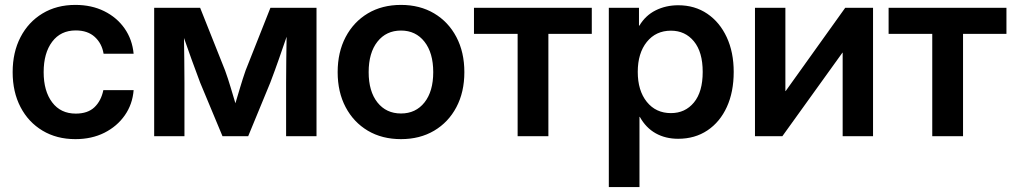

<svg xmlns="http://www.w3.org/2000/svg" viewBox="-20 -547 4070 771"><path d="M282.7 11.7Q207.5 11.7 150.6 -22.5Q93.8 -56.6 62.3 -117.2Q30.8 -177.7 30.8 -257.3Q30.8 -336.9 62.3 -397.7Q93.8 -458.5 150.6 -492.9Q207.5 -527.3 282.7 -527.3Q347.7 -527.3 398.4 -502.2Q449.2 -477.1 480.2 -432.9Q511.2 -388.7 516.6 -331.1H396Q389.2 -372.6 360.6 -398.7Q332 -424.8 284.2 -424.8Q223.6 -424.8 189.5 -379.4Q155.3 -334 155.3 -257.3Q155.3 -181.2 189.5 -136Q223.6 -90.8 284.2 -90.8Q332.5 -90.8 359.4 -116.5Q386.2 -142.1 395 -185.1H516.6Q512.2 -128.4 481.2 -84Q450.2 -39.6 399.2 -13.9Q348.1 11.7 282.7 11.7Z M599.1 0V-515.6H783.7L883.8 -264.2Q896 -230.5 906 -196.8Q916 -163.1 925.3 -132.3Q934.6 -163.1 944.6 -196.8Q954.6 -230.5 966.3 -264.2L1065.9 -515.6H1251V0H1128.9V-214.8Q1128.9 -268.1 1129.6 -312.3Q1130.4 -356.4 1130.9 -399.4Q1115.7 -355.5 1099.9 -309.8Q1084 -264.2 1065.4 -215.3L976.6 0H873.5L783.7 -215.3Q765.6 -262.7 749.8 -307.1Q733.9 -351.6 718.8 -394.5Q719.2 -353 720 -309.8Q720.7 -266.6 720.7 -214.8V0Z M1590.3 11.7Q1514.2 11.7 1457 -22.2Q1399.9 -56.2 1367.9 -116.7Q1335.9 -177.2 1335.9 -257.3Q1335.9 -337.4 1367.9 -398.2Q1399.9 -459 1457 -493.2Q1514.2 -527.3 1590.3 -527.3Q1666 -527.3 1723.4 -493.2Q1780.8 -459 1812.7 -398.2Q1844.7 -337.4 1844.7 -257.3Q1844.7 -177.2 1812.7 -116.7Q1780.8 -56.2 1723.4 -22.2Q1666 11.7 1590.3 11.7ZM1590.3 -91.3Q1649.4 -91.3 1684.6 -135.7Q1719.7 -180.2 1719.7 -257.3Q1719.7 -334.5 1684.6 -379.4Q1649.4 -424.3 1590.3 -424.3Q1530.8 -424.3 1495.6 -379.6Q1460.4 -335 1460.4 -257.3Q1460.4 -180.2 1495.6 -135.7Q1530.8 -91.3 1590.3 -91.3Z M2058.6 0V-411.1H1883.3V-515.6H2356.4V-411.1H2182.1V0Z M2424.8 204.1V-515.6H2545.9V-443.8H2547.4Q2571.8 -484.9 2612.8 -505.4Q2653.8 -525.9 2703.6 -525.9Q2770 -525.9 2820.1 -491.9Q2870.1 -458 2898.2 -397.7Q2926.3 -337.4 2926.3 -258.3Q2926.3 -177.7 2898.7 -117.4Q2871.1 -57.1 2820.8 -23.4Q2770.5 10.3 2703.1 10.3Q2652.3 10.3 2613 -11.7Q2573.7 -33.7 2549.3 -77.6H2547.9V204.1ZM2674.3 -92.8Q2731.4 -92.8 2766.6 -135.5Q2801.8 -178.2 2801.8 -258.3Q2801.8 -337.9 2766.6 -380.9Q2731.4 -423.8 2674.3 -423.8Q2613.8 -423.8 2577.4 -378.7Q2541 -333.5 2541 -258.3Q2541 -183.1 2577.4 -137.9Q2613.8 -92.8 2674.3 -92.8Z M3485.8 0H3363.8V-335.4H3362.8L3121.6 0H3011.7V-515.6H3133.8V-181.2H3134.8L3374 -515.6H3485.8Z M3723.6 0V-411.1H3548.3V-515.6H4021.5V-411.1H3847.2V0Z"/></svg>

Font: Inter Display SemiBold
Style: Regular
Weight: 600
Designer: Rasmus Andersson
Foundry: rsms
Version: Version 4.001;git-9221beed3